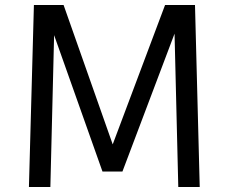

<svg xmlns="http://www.w3.org/2000/svg" viewBox="-20 -750 917 770"><path d="M642 -730H762L781 0H695L680 -615L471 -62H391L197 -609L182 0H96L116 -730H235L432 -171Z"/></svg>

Font: Sintony
Style: Regular
Weight: 400
Version: Version 001.001